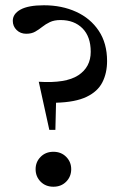

<svg xmlns="http://www.w3.org/2000/svg" viewBox="-20 -701 467 728"><path d="M146.5 -681Q214.5 -681 268.8 -656.2Q323 -631.5 354.5 -584.2Q386 -537 386 -469.5Q386 -424 368.2 -389Q350.5 -354 308.2 -333.8Q266 -313.5 192.5 -311.5L190 -208.5H167L127 -391Q229.5 -384.5 276.8 -415.5Q324 -446.5 324 -504.5Q324 -562 292.8 -593.5Q261.5 -625 209.5 -625Q185.5 -625 169.2 -617.2Q153 -609.5 140.2 -599.2Q127.5 -589 113.5 -581Q99.5 -573 79.5 -573Q57.5 -573 43 -587.2Q28.5 -601.5 28.5 -622Q28.5 -648.5 58 -664.8Q87.5 -681 146.5 -681ZM182.5 -125.5Q212 -125.5 231 -106.2Q250 -87 250 -59.5Q250 -31.5 231 -12.2Q212 7 182.5 7Q153 7 134 -12.2Q115 -31.5 115 -59.5Q115 -87 134 -106.2Q153 -125.5 182.5 -125.5Z"/></svg>

Font: Newsreader Text Medium
Style: Regular
Weight: 500
Designer: Hugues Gentile
Foundry: Production Type
Version: Version 1.001